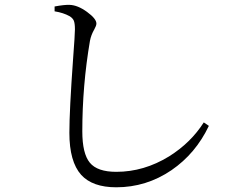

<svg xmlns="http://www.w3.org/2000/svg" viewBox="-20 -754 1040 812"><path d="M471.7 38.1Q371.1 38.1 323.2 -14.6Q273.4 -70.3 273.4 -192.4Q273.4 -286.1 289.1 -504.9Q296.9 -608.4 296.9 -629.9Q296.9 -655.3 292 -667Q287.1 -677.7 274.4 -685.5Q248 -700.2 210.9 -706.1V-726.6Q252.9 -734.4 274.4 -733.4Q308.6 -732.4 348.1 -703.6Q387.7 -674.8 387.7 -654.3Q387.7 -645.5 378.9 -629.9Q365.2 -606.4 360.4 -581.1Q328.1 -391.6 328.1 -198.2Q328.1 -104.5 359.9 -65.9Q391.6 -27.3 471.7 -27.3Q588.9 -27.3 695.3 -92.8Q787.1 -150.4 841.8 -236.3L863.3 -221.7Q807.6 -104.5 705.1 -34.2Q598.6 38.1 471.7 38.1Z"/></svg>

Font: Bpmf Zihi Only R
Style: R
Weight: 400
Foundry: But Ko
Version: Version 1.320